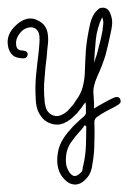

<svg xmlns="http://www.w3.org/2000/svg" viewBox="-30 -329 339 508"><path d="M268.6 -69.3Q270.5 -70.3 273.4 -71.3Q275.4 -72.3 278.3 -72.3Q281.2 -72.3 284.2 -71.3Q287.1 -69.3 288.1 -66.4Q289.1 -64.5 289.1 -62.5Q289.1 -60.5 289.1 -59.6Q289.1 -56.6 286.1 -54.7Q284.2 -52.7 281.2 -50.8Q278.3 -49.8 276.4 -47.9Q262.7 -41 250 -34.2Q237.3 -27.3 225.6 -18.6Q222.7 -16.6 221.7 -13.7Q219.7 -10.7 219.7 -6.8Q220.7 20.5 219.7 47.9Q219.7 76.2 214.8 103.5Q213.9 114.3 210 125Q206.1 135.7 197.3 144.5Q185.5 158.2 169.9 159.2Q168.9 159.2 168.9 159.2Q153.3 159.2 140.6 145.5Q127.9 132.8 124 116.2Q120.1 100.6 122.1 83Q124 62.5 132.8 45.9Q141.6 29.3 155.3 14.6Q163.1 4.9 171.9 -2.9Q180.7 -11.7 190.4 -19.5Q194.3 -22.5 196.3 -26.4Q198.2 -30.3 197.3 -35.2Q197.3 -41 197.3 -46.9Q197.3 -52.7 196.3 -58.6Q190.4 -51.8 185.5 -43.9Q179.7 -36.1 173.8 -29.3Q166 -21.5 158.2 -14.6Q149.4 -7.8 138.7 -2.9Q122.1 3.9 104.5 -2Q86.9 -7.8 77.1 -23.4Q70.3 -33.2 67.4 -44.9Q64.5 -56.6 64.5 -68.4Q62.5 -99.6 65.4 -129.9Q68.4 -160.2 72.3 -191.4Q73.2 -202.1 74.2 -212.9Q75.2 -223.6 74.2 -234.4Q73.2 -246.1 64.5 -252.9Q55.7 -258.8 44.9 -255.9Q30.3 -252.9 20.5 -238.3Q10.7 -224.6 12.7 -210Q13.7 -202.1 17.6 -199.2Q21.5 -195.3 30.3 -195.3Q37.1 -194.3 40 -192.4Q43.9 -189.5 43 -184.6Q43 -179.7 39.1 -176.8Q35.2 -173.8 28.3 -174.8Q11.7 -175.8 3.9 -182.6Q-3.9 -189.5 -7.8 -202.1Q-9.8 -210.9 -9.8 -217.8Q-9.8 -241.2 10.7 -260.7Q37.1 -286.1 62.5 -278.3Q75.2 -273.4 84 -265.6Q92.8 -256.8 95.7 -243.2Q98.6 -227.5 96.7 -211.9Q94.7 -196.3 93.8 -180.7Q89.8 -151.4 87.9 -122.1Q85 -92.8 87.9 -63.5Q87.9 -56.6 89.8 -50.8Q90.8 -43.9 93.8 -38.1Q99.6 -27.3 111.3 -23.4Q122.1 -19.5 133.8 -25.4Q143.6 -30.3 150.4 -37.1Q157.2 -44.9 164.1 -52.7Q166 -55.7 168 -58.6Q169.9 -61.5 171.9 -64.5Q183.6 -80.1 188.5 -97.7Q193.4 -115.2 194.3 -134.8Q195.3 -166 197.3 -197.3Q200.2 -228.5 207 -258.8Q208 -265.6 210 -271.5Q211.9 -278.3 214.8 -284.2Q215.8 -287.1 217.8 -290Q218.8 -292 220.7 -294.9Q225.6 -300.8 231.4 -305.7Q235.4 -308.6 241.2 -308.6Q243.2 -308.6 245.1 -308.6Q253.9 -306.6 257.8 -300.8Q261.7 -295.9 263.7 -288.1Q267.6 -276.4 266.6 -264.6Q265.6 -252.9 262.7 -241.2Q256.8 -211.9 249 -182.6Q240.2 -154.3 227.5 -127Q221.7 -114.3 218.8 -101.6Q215.8 -88.9 217.8 -75.2Q217.8 -67.4 218.8 -58.6Q218.8 -50.8 218.8 -42Q231.4 -49.8 244.1 -56.6Q255.9 -63.5 268.6 -69.3ZM194.3 2Q190.4 6.8 186.5 12.7Q182.6 17.6 177.7 22.5Q168 33.2 159.2 45.9Q150.4 57.6 146.5 73.2Q143.6 86.9 144.5 101.6Q145.5 115.2 154.3 127.9Q162.1 137.7 168.9 136.7Q175.8 135.7 183.6 127.9Q188.5 123 188.5 118.2Q188.5 113.3 190.4 108.4Q196.3 83 197.3 56.6Q198.2 31.2 198.2 4.9Q197.3 4.9 196.3 3.9Q195.3 2.9 194.3 2ZM218.8 -163.1Q226.6 -183.6 231.4 -205.1Q237.3 -225.6 241.2 -248Q242.2 -256.8 243.2 -265.6Q244.1 -274.4 240.2 -283.2Q226.6 -254.9 223.6 -224.6Q220.7 -193.4 218.8 -163.1Z"/></svg>

Font: Chain Script-Pehr4
Style: Regular
Weight: 400
Designer: Pehr
Version: Version 1.0